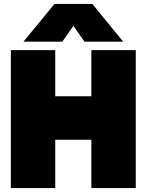

<svg xmlns="http://www.w3.org/2000/svg" viewBox="-20 -953 743 973"><path d="M256 -933H448L604 -742H408L352 -822L296 -742H99ZM35 -699H260V-465H443V-699H668V0H443V-245H260V0H35Z"/></svg>

Font: Readiness Black
Style: Regular
Weight: 900
Designer: Katatrad Team
Foundry: CadsonDemak
Version: Version 1.00;April 23, 2019;FontCreator 11.5.0.2425 64-bit; 